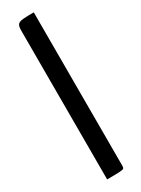

<svg xmlns="http://www.w3.org/2000/svg" viewBox="-199 -756 572 778"><g transform="rotate(-30 86.5 -367.5)"><path d="M46 0V-698Q46 -717 52.5 -724.5Q59 -732 77 -733.5Q95 -735 127 -735V-16Q127 -8 123.5 -5Q120 -2 103.5 -1Q87 0 46 0Z"/></g></svg>

Font: Yanone Kaffeesatz
Style: Regular
Weight: 400
Designer: Yanone (Cyrillic: Daniel Pouzeot, Huerta Tipografica, and Cyreal)
Foundry: Yanone
Version: Version 2.003